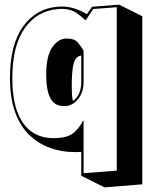

<svg xmlns="http://www.w3.org/2000/svg" viewBox="-20 -590 680 827"><path d="M330 167V64Q323 65 315.5 65Q308 65 300 65Q246 65 196.5 47.5Q147 30 107.5 -7.5Q68 -45 45.5 -106Q23 -167 23 -254Q23 -398 79.5 -476Q136 -554 229 -561Q233 -561 236.5 -561.5Q240 -562 243 -562Q277 -562 306.5 -551.5Q336 -541 354 -529L377 -561L493 -570L593 -520V204L430 217ZM381 -551 349 -502Q335 -516 309.5 -534Q284 -552 244 -552Q240 -552 237 -551.5Q234 -551 230 -551Q140 -544 86.5 -468.5Q33 -393 33 -254Q33 -126 79 -60.5Q125 5 210 5Q215 5 220.5 5Q226 5 232 4Q279 1 303.5 -23.5Q328 -48 337 -70L340 -69V156L483 145V-559ZM256 -133Q214 -133 196.5 -168Q179 -203 179 -267Q179 -347 203.5 -384Q228 -421 262 -424H269Q301 -424 316 -406Q331 -388 340 -372V-237Q340 -194 317.5 -165Q295 -136 264 -133ZM330 -351Q306 -347 297.5 -317.5Q289 -288 289 -217Q289 -199 290 -184Q291 -169 294 -155Q330 -180 330 -237Z"/></svg>

Font: Rampart One
Style: Regular
Weight: 400
Designer: Fontworks Inc.
Foundry: Fontworks Inc.
Version: Version 1.100